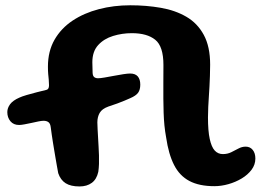

<svg xmlns="http://www.w3.org/2000/svg" viewBox="-20 -660 1002 709"><path d="M273.5 28.5Q241 28.5 222.2 16.5Q203.5 4.5 195 -20.5Q192.5 -34 190 -48Q187.5 -62 185 -76.8Q182.5 -91.5 180 -106.5Q177.5 -121.5 175.2 -135.8Q173 -150 171 -163.5Q169 -177 167.5 -189Q166 -203.5 159 -208.8Q152 -214 141 -214Q133.5 -214 121.5 -211.5Q109.5 -209 96 -206Q82.5 -203 70.2 -200.8Q58 -198.5 50.5 -198.5Q30 -198.5 18.5 -212.2Q7 -226 7 -246Q7 -261 17.2 -275Q27.5 -289 51.5 -299.5Q61 -304 78.8 -309.2Q96.5 -314.5 116.5 -319.5Q136.5 -324.5 151 -328Q161 -330 161 -345Q161 -356.5 160 -366Q159 -375.5 158 -386.5Q157 -397.5 157 -414Q157 -470.5 181.2 -513Q205.5 -555.5 248 -583.8Q290.5 -612 345.2 -626.2Q400 -640.5 461 -640.5Q520.5 -640.5 573.8 -631.2Q627 -622 668 -598.2Q709 -574.5 732.5 -531.2Q756 -488 756 -421Q756 -399.5 755.2 -379.5Q754.5 -359.5 753.5 -340.5Q752.5 -321.5 751.2 -302.8Q750 -284 749 -265.2Q748 -246.5 748 -226.5Q748 -176.5 754.5 -146.8Q761 -117 773 -104Q785 -91 803 -91Q820 -91 833.8 -97.8Q847.5 -104.5 860.5 -111.5Q873.5 -118.5 887 -118.5Q903.5 -118.5 913.2 -106.5Q923 -94.5 923 -74.5Q923 -52 909 -33.2Q895 -14.5 872.5 -1Q850 12.5 823.5 20Q797 27.5 771.5 27.5Q715.5 27.5 679.2 8.2Q643 -11 622.8 -50.8Q602.5 -90.5 593.5 -152.5Q589.5 -174 587.2 -196.8Q585 -219.5 584.2 -244Q583.5 -268.5 583.2 -296Q583 -323.5 583.2 -354.2Q583.5 -385 583.5 -420Q583.5 -489 553.2 -513.2Q523 -537.5 467 -537.5Q431 -537.5 397.5 -527.2Q364 -517 342.5 -493.5Q321 -470 321 -430Q321 -417.5 321.5 -410Q322 -402.5 322 -391Q322.5 -379.5 328 -375.2Q333.5 -371 342 -371Q350.5 -371 366.5 -373.8Q382.5 -376.5 400.8 -380Q419 -383.5 435.2 -386Q451.5 -388.5 460.5 -388.5Q479.5 -388.5 488.8 -377.8Q498 -367 498 -347.5Q498 -328.5 490 -317.5Q482 -306.5 461 -297.5Q451 -293 439.5 -288.2Q428 -283.5 413.5 -278Q399 -272.5 380 -266.5Q356.5 -258 348 -243Q339.5 -228 339.5 -208Q339.5 -196 340.5 -181.5Q341.5 -167 342.2 -151.2Q343 -135.5 344 -119Q345 -102.5 345.5 -86.2Q346 -70 345.5 -54.5Q345 -39 343 -25.5Q337 2 319 15.2Q301 28.5 273.5 28.5Z"/></svg>

Font: Gluten SemiBold
Style: Regular
Weight: 600
Designer: Tyler Finck
Foundry: Etcetera Type Company
Version: Version 1.300